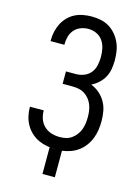

<svg xmlns="http://www.w3.org/2000/svg" viewBox="-132 -817 765 1048"><g transform="rotate(15 250.0 -293.0)"><path d="M215 157V6Q224 7 232 7.5Q240 8 249 8H251Q225 8 200 3.5Q175 -1 152 -11.5Q129 -22 110 -39.5Q91 -57 78.5 -79Q66 -101 60 -126Q54 -151 54 -177V-180H132V-178Q132 -154 140 -131.5Q148 -109 165.5 -92.5Q183 -76 206 -69Q229 -62 253 -62Q271 -62 288.5 -66Q306 -70 320.5 -80.5Q335 -91 346 -105.5Q357 -120 363 -136.5Q369 -153 371.5 -171Q374 -189 374 -207Q374 -225 371.5 -242.5Q369 -260 362.5 -276.5Q356 -293 344.5 -307Q333 -321 318 -330.5Q303 -340 285.5 -343.5Q268 -347 250 -347H194V-417H250Q274 -417 296.5 -426Q319 -435 333.5 -453.5Q348 -472 353 -495.5Q358 -519 358 -543Q358 -567 353 -590.5Q348 -614 334.5 -633.5Q321 -653 299 -663Q277 -673 253 -673Q231 -673 210 -665Q189 -657 174.5 -640.5Q160 -624 154 -602.5Q148 -581 148 -559V-555H70V-561Q70 -586 75.5 -610Q81 -634 92 -655.5Q103 -677 120 -694.5Q137 -712 158.5 -723Q180 -734 204.5 -738.5Q229 -743 253 -743Q279 -743 304 -738Q329 -733 351 -720Q373 -707 390 -687Q407 -667 417.5 -644Q428 -621 432 -595.5Q436 -570 436 -544Q436 -520 432 -495.5Q428 -471 416.5 -449.5Q405 -428 386.5 -411Q368 -394 346 -383Q372 -373 393.5 -354.5Q415 -336 428.5 -312Q442 -288 447 -260.5Q452 -233 452 -205Q452 -180 448.5 -155.5Q445 -131 436 -107.5Q427 -84 412 -63.5Q397 -43 377 -28Q357 -13 333 -4.5Q309 4 285 7V157Z"/></g></svg>

Font: Iosevka Fixed
Style: Regular
Weight: 400
Monospace: yes
Designer: Belleve Invis
Foundry: Belleve Invis
Version: Version 33.2.4